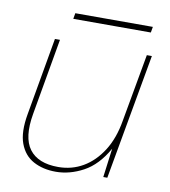

<svg xmlns="http://www.w3.org/2000/svg" viewBox="-73 -675 664 751"><g transform="rotate(10 258.5 -300.0)"><path d="M198 12Q147 12 109 -8.5Q71 -29 54.5 -73.5Q38 -118 51 -191L105 -499H125L72 -196Q55 -100 89.5 -54Q124 -8 204 -8Q258 -8 302.5 -34Q347 -60 378.5 -109.5Q410 -159 422 -231L470 -499H490L401 0H385L400 -115Q361 -46 307 -17Q253 12 198 12ZM162 -589 166 -612H474L470 -589Z"/></g></svg>

Font: DM Sans 20pt Thin
Style: Italic
Weight: 250
Italic angle: -10°
Version: Version 4.004;gftools[0.9.30]